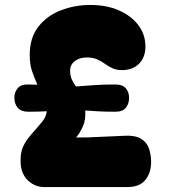

<svg xmlns="http://www.w3.org/2000/svg" viewBox="-20 -754 697 775"><path d="M38 -359Q38 -382 51.5 -398Q65 -414 94 -413L131 -412Q118 -441 109 -468Q100 -495 100 -532Q100 -602 135 -646.5Q170 -691 226 -712.5Q282 -734 345 -734Q409 -734 459 -712.5Q509 -691 538 -653Q567 -615 567 -566Q567 -523 541.5 -497Q516 -471 472 -471Q450 -471 434 -478.5Q418 -486 403.5 -496.5Q389 -507 372 -514.5Q355 -522 331 -522Q301 -522 282 -507.5Q263 -493 263 -468Q263 -449 270 -433Q277 -417 287 -405Q319 -407 355.5 -410Q392 -413 446 -413Q475 -413 488 -397.5Q501 -382 501 -359Q501 -335 488 -319Q475 -303 446 -303Q408 -303 378.5 -304.5Q349 -306 324 -308Q327 -271 314.5 -243.5Q302 -216 287 -199Q313 -199 336 -199.5Q359 -200 393 -202Q427 -204 485 -206Q527 -208 550 -193.5Q573 -179 581.5 -154Q590 -129 590 -100Q590 -57 567 -28Q544 1 494 1H158Q120 1 91.5 -27Q63 -55 63 -105Q63 -136 71 -156.5Q79 -177 93 -195Q107 -213 126 -234Q138 -248 152 -265Q166 -282 169 -305Q153 -304 134 -303.5Q115 -303 94 -303Q65 -303 51.5 -319Q38 -335 38 -359Z"/></svg>

Font: Bagel Fat One
Style: Regular
Weight: 400
Designer: Kyung-won Kim
Foundry: JAMO
Version: Version 1.000; ttfautohint (v1.8.4.7-5d5b);gftools[0.9.28]